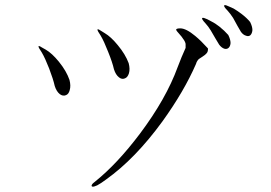

<svg xmlns="http://www.w3.org/2000/svg" viewBox="-20 -774 1040 738"><path d="M156.2 -583 140.6 -591.8Q128.9 -599.6 127.9 -595.7Q127.9 -590.8 140.6 -572.3Q153.3 -550.8 168.9 -510.7Q184.6 -469.7 190.4 -443.4Q197.3 -421.9 210 -412.1Q221.7 -403.3 233.4 -408.2Q244.1 -412.1 248 -427.7Q252.9 -444.3 247.1 -466.8Q235.4 -501 206.1 -537.1Q179.7 -569.3 156.2 -583ZM382.8 -646.5 367.2 -656.2Q355.5 -664.1 354.5 -660.2Q354.5 -655.3 367.2 -636.7Q379.9 -615.2 395.5 -575.2Q412.1 -534.2 418 -507.8Q424.8 -486.3 437.5 -476.6Q448.2 -467.8 460 -472.7Q470.7 -476.6 475.6 -492.2Q480.5 -508.8 474.6 -531.2Q461.9 -565.4 432.6 -600.6Q406.2 -632.8 382.8 -646.5ZM693.4 -605.5V-589.8L677.7 -553.7L663.1 -516.6Q618.2 -393.6 517.6 -259.8Q430.7 -144.5 345.7 -76.2Q335.9 -69.3 333 -63.5Q330.1 -57.6 335.9 -56.6Q340.8 -55.7 353.5 -61.5Q368.2 -69.3 387.7 -84Q500 -164.1 604.5 -307.6Q687.5 -422.9 733.4 -528.3Q736.3 -539.1 744.1 -546.9Q749 -550.8 758.8 -556.6Q769.5 -563.5 773.4 -568.4Q780.3 -575.2 779.3 -587.9Q752.9 -617.2 730.5 -635.7Q695.3 -665 672.9 -665Q656.2 -665 657.2 -659.2Q658.2 -655.3 669.9 -642.6Q679.7 -631.8 683.6 -625Q691.4 -615.2 693.4 -605.5ZM877.9 -741.2 860.4 -749Q846.7 -755.9 842.8 -753.9Q836.9 -751 854.5 -733.4Q865.2 -721.7 876 -705.1Q880.9 -696.3 892.6 -674.8L906.2 -651.4Q915 -639.6 925.8 -636.7Q935.5 -632.8 942.4 -638.7Q949.2 -645.5 950.2 -658.2Q950.2 -671.9 941.4 -689.5Q928.7 -705.1 908.2 -720.7Q892.6 -732.4 877.9 -741.2ZM793 -691.4 776.4 -700.2Q761.7 -707 757.8 -705.1Q752.9 -702.1 769.5 -684.6Q780.3 -672.9 790 -657.2Q795.9 -647.5 807.6 -627L822.3 -602.5Q831.1 -590.8 841.8 -586.9Q851.6 -584 858.4 -589.8Q865.2 -595.7 866.2 -608.4Q866.2 -622.1 857.4 -639.6Q842.8 -656.2 823.2 -671.9Q805.7 -685.5 793 -691.4Z"/></svg>

Font: Batang
Style: Regular
Weight: 400
Version: Version 2.21